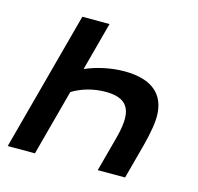

<svg xmlns="http://www.w3.org/2000/svg" viewBox="-85 -629 741 719"><g transform="rotate(15 286.0 -270.0)"><path d="M254.3 -540H148.8L4.2 0H109.7L178.2 -256C211.7 -276.5 256.6 -291 306.1 -291C372.7 -291 401.6 -265.2 401.6 -211C401.6 -208.3 401.6 -205.4 401.4 -202.5C400.2 -175.5 391.9 -144.5 387.2 -127L353.2 0H459.2L493.2 -127C498 -145 511.9 -197 514.6 -238.5C514.8 -243 515 -247.3 515 -251.6C515 -337.2 460.6 -383.5 354.9 -383.5C300.4 -383.5 245.9 -370.5 204 -352Z"/></g></svg>

Font: Manrope
Style: SemiBoldItalic
Weight: 600
Italic angle: -15°
Designer: Mikhail Sharanda
Foundry: Mikhail Sharanda
Version: Version 4.502;hotconv 1.0.109;makeotfexe 2.5.65596